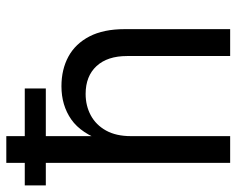

<svg xmlns="http://www.w3.org/2000/svg" viewBox="-92 -676 768 624"><g transform="rotate(-90 292.0 -364.0)"><path d="M161.6 -322.8V0H74.7V-727.5H161.6V-409.7H144.5Q169.9 -484.4 215.8 -516.4Q261.7 -548.3 323.7 -548.3Q378.4 -548.3 420.2 -525.6Q461.9 -502.9 485.6 -457.3Q509.3 -411.6 509.3 -342.3V0H421.9V-335Q421.9 -398.9 389.2 -434.3Q356.4 -469.7 298.8 -469.7Q260.3 -469.7 229 -452.9Q197.8 -436 179.7 -403.3Q161.6 -370.6 161.6 -322.8ZM1.5 -599.1V-667.5H316.4V-599.1Z"/></g></svg>

Font: Inter 17pt
Style: Regular
Weight: 400
Version: Version 4.001;git-66647c0bb